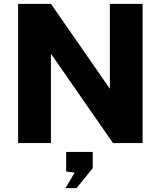

<svg xmlns="http://www.w3.org/2000/svg" viewBox="-20 -743 835 997"><path d="M550.5 -723H720.5V0H567L244.5 -464V0H74V-723H244.5L550.5 -282ZM320 234 367.5 153.5 323.5 147.5V46H461.5V130L377.5 234Z"/></svg>

Font: Public Sans ExtraBold
Style: Regular
Weight: 800
Designer: The Public Sans Project Authors: Dan O. Williams and USWDS (Libre Franklin designed by Pablo Impallari and Rodrigo Fuenz
Version: Version 1.007